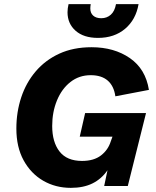

<svg xmlns="http://www.w3.org/2000/svg" viewBox="-20 -898 755 927"><path d="M322 9Q248 9 188.5 -25.5Q129 -60 94 -124Q59 -188 59 -277Q59 -357 82.5 -428Q106 -499 152.5 -553.5Q199 -608 266.5 -639Q334 -670 422 -670Q531 -670 607 -617.5Q683 -565 699 -464L537 -433Q530 -483 500 -509Q470 -535 418 -535Q362 -535 320 -502Q278 -469 255 -413Q232 -357 232 -290Q232 -212 267.5 -166.5Q303 -121 376 -121Q433 -121 467.5 -147.5Q502 -174 515 -216L523 -238H365L391 -352H685L597 0H483L499 -76Q470 -34 426.5 -12.5Q383 9 322 9ZM649 -878Q636 -803 584 -759Q532 -715 453 -715Q384 -715 345 -749.5Q306 -784 306 -839Q306 -857 311 -878H418Q416 -866 416 -857Q416 -835 430 -822.5Q444 -810 469 -810Q496 -810 515 -827Q534 -844 540 -878Z"/></svg>

Font: Work Sans
Style: Bold Italic
Weight: 700
Italic angle: -13°
Designer: Wei Huang
Foundry: Wei Huang
Version: Version 2.010; ttfautohint (v1.8.3)